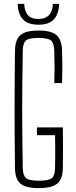

<svg xmlns="http://www.w3.org/2000/svg" viewBox="-20 -962 390 987"><path d="M179 5Q134 5 107.5 -5.2Q81 -15.5 69.2 -38.2Q57.5 -61 57 -98Q56 -179 55.5 -253.2Q55 -327.5 55 -400Q55 -472.5 55.5 -546.8Q56 -621 57 -702Q57.5 -739 69.2 -761.8Q81 -784.5 107.2 -794.8Q133.5 -805 178 -805Q244 -805 270.8 -781.2Q297.5 -757.5 299 -702Q300.5 -655 300.5 -618.8Q300.5 -582.5 299 -535H259Q260.5 -582.5 260.5 -618.8Q260.5 -655 259 -702Q257.5 -740.5 242.2 -753.8Q227 -767 178 -767Q128.5 -767 113.2 -753.8Q98 -740.5 97 -702Q95.5 -613 94.8 -540.2Q94 -467.5 94 -400Q94 -332.5 94.8 -259.8Q95.5 -187 97 -98Q98 -60 113.5 -46.5Q129 -33 179 -33Q231 -33 246.8 -46.5Q262.5 -60 263 -98Q263.5 -130 263.8 -156.2Q264 -182.5 263.8 -208.8Q263.5 -235 263 -267H170V-307H303Q304 -235 304 -189.5Q304 -144 303 -98Q302.5 -42.5 275 -18.8Q247.5 5 179 5ZM178 -835Q123.5 -835 98 -862.2Q72.5 -889.5 71 -942H104.5Q105.5 -908.5 121.5 -886.5Q137.5 -864.5 178 -864.5Q214 -864.5 232.5 -885.2Q251 -906 251.5 -942H284Q282.5 -890.5 257.2 -862.8Q232 -835 178 -835Z"/></svg>

Font: Big Shoulders Text SC Thin
Style: Regular
Weight: 100
Designer: Patric King
Foundry: XO Type Co
Version: Version 2.002